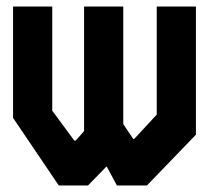

<svg xmlns="http://www.w3.org/2000/svg" viewBox="-20 -568 640 588"><path d="M460 -548V-217L391 -142.5H388L357.5 -188V-548H237.5V-166.5L212 -137.5H207.5L140 -229V-548H20V-207L160 0H249.5L306.5 -58.5L338 0H430L580 -155.5V-548Z"/></svg>

Font: Kode
Style: Regular
Weight: 400
Monospace: yes
Designer: Isa Ozler
Foundry: Kadena LLC
Version: Version 1.000;gftools[0.9.28]